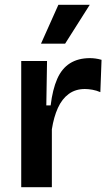

<svg xmlns="http://www.w3.org/2000/svg" viewBox="-20 -776 458 796"><path d="M68 0V-263V-523H175L172 -339H190Q198 -405 217 -448.5Q236 -492 270 -513.5Q304 -535 353 -535Q363 -535 375 -533.5Q387 -532 401 -528L396 -394Q380 -401 363 -404Q346 -407 332 -407Q293 -407 265 -386.5Q237 -366 220 -328.5Q203 -291 195 -240V0ZM250 -595H150L222 -756H352Z"/></svg>

Font: Bricolage Grotesque SemiBold
Style: Regular
Weight: 600
Designer: Mathieu Triay
Foundry: Atelier Triay
Version: Version 1.000;gftools[0.9.30]